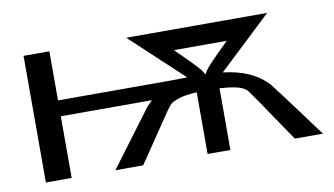

<svg xmlns="http://www.w3.org/2000/svg" viewBox="-56 -588 1226 705"><g transform="rotate(-10 557.5 -236.0)"><path d="M64 0V-472.2H160.2V-289.1H581.1L642.1 -290L446.8 -472.2H972.2L773.9 -285.2Q883.8 -272.9 940.9 -209Q950.7 -197.8 1097.2 0H992.2Q858.4 -198.2 851.1 -205.1Q849.1 -207 842.8 -210.9Q819.8 -226.1 752 -230V0H667V-230Q624 -228 599.1 -219.5Q574.2 -210.9 567.6 -203.9Q561 -196.8 548.8 -180.2L426.8 0H323.2L480 -210L500 -230H160.2V0ZM611.8 -397Q624 -383.8 643.6 -365Q663.1 -346.2 669.9 -338.6Q676.8 -331.1 686.8 -320.6Q696.8 -310.1 701.4 -303Q706.1 -295.9 710 -289.1Q713.9 -295.9 718.5 -303Q723.1 -310.1 732.7 -320.6Q742.2 -331.1 750 -339.1Q757.8 -347.2 775.9 -365Q793.9 -382.8 808.1 -397Z"/></g></svg>

Font: CMU Bright
Style: SemiBold
Weight: 600
Version: Version 0.7.0